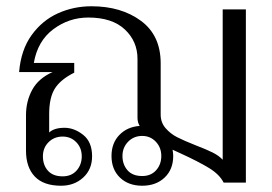

<svg xmlns="http://www.w3.org/2000/svg" viewBox="-20 -583 868 613"><path d="M765 -553V0H694Q681 -26 647.5 -46.5Q614 -67 555 -94L531 -105Q533 -93 533 -85Q533 -42 505.5 -16Q478 10 434 10Q390 10 363 -16Q336 -42 336 -85Q336 -126 361 -152Q386 -178 426 -181Q419 -192 419 -207V-395Q419 -451 378.5 -489Q338 -527 262 -527Q200 -527 150 -489.5Q100 -452 88 -382H217V-351Q173 -329 155 -300Q137 -271 137 -219V-160Q153 -175 186 -175Q217 -175 245.5 -152.5Q274 -130 274 -84Q274 -42 245.5 -16Q217 10 175 10Q119 10 91 -19.5Q63 -49 63 -102V-215Q63 -260 83 -296.5Q103 -333 148 -353H41Q47 -424 81 -471Q115 -518 165 -540.5Q215 -563 272 -563Q367 -563 430 -516.5Q493 -470 493 -381V-217Q493 -192 508.5 -174Q524 -156 545.5 -145Q567 -134 605 -119Q639 -106 659 -96Q679 -86 691 -73V-553ZM495 -85Q495 -112 477.5 -130.5Q460 -149 434 -149Q407 -149 389 -130.5Q371 -112 371 -85Q371 -58 387 -39.5Q403 -21 434 -21Q462 -21 478.5 -39.5Q495 -58 495 -85ZM117 -84Q117 -56 133 -38Q149 -20 180 -20Q208 -20 224.5 -38.5Q241 -57 241 -84Q241 -111 223.5 -129Q206 -147 180 -147Q153 -147 135 -129Q117 -111 117 -84Z"/></svg>

Font: Taviraj Light
Style: Regular
Weight: 300
Designer: Katatrad Team
Foundry: CadsonDemak
Version: Version 1.001